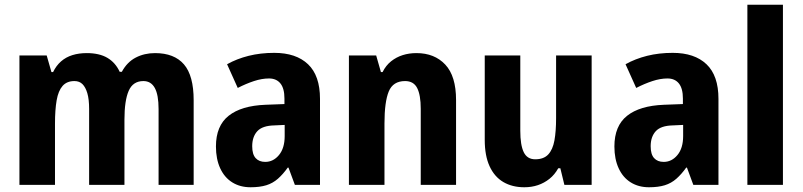

<svg xmlns="http://www.w3.org/2000/svg" viewBox="-20 -780 3386 810"><path d="M634 -556Q715 -556 756 -508.5Q797 -461 797 -357V0H649V-320Q649 -380 633 -409Q617 -438 585 -438Q541 -438 523 -397Q505 -356 505 -275V0H356V-320Q356 -361 348.5 -386.5Q341 -412 328 -425Q315 -438 294 -438Q262 -438 244 -417.5Q226 -397 219 -357Q212 -317 212 -258V0H62V-546H177L197 -476H204Q217 -503 237.5 -521Q258 -539 285.5 -547.5Q313 -556 346 -556Q399 -556 433 -536Q467 -516 485 -477H494Q516 -518 552.5 -537Q589 -556 634 -556Z M1137 -557Q1229 -557 1279.5 -509Q1330 -461 1330 -363V0H1224L1197 -73H1194Q1174 -45 1152.5 -26Q1131 -7 1103.5 1.5Q1076 10 1037 10Q993 10 960 -10.5Q927 -31 909 -70Q891 -109 891 -162Q891 -249 944.5 -291.5Q998 -334 1100 -338L1180 -341V-364Q1180 -407 1163 -428Q1146 -449 1115 -449Q1085 -449 1051.5 -438Q1018 -427 983 -409L938 -509Q979 -532 1029 -544.5Q1079 -557 1137 -557ZM1138 -251Q1087 -250 1065.5 -226.5Q1044 -203 1044 -163Q1044 -129 1058.5 -113Q1073 -97 1099 -97Q1133 -97 1157 -126Q1181 -155 1181 -206V-253Z M1737 -556Q1813 -556 1858.5 -507.5Q1904 -459 1904 -358V0H1755V-321Q1755 -379 1740 -408.5Q1725 -438 1689 -438Q1638 -438 1620 -394Q1602 -350 1602 -259V0H1452V-546H1567L1587 -476H1594Q1608 -504 1630 -521.5Q1652 -539 1679 -547.5Q1706 -556 1737 -556Z M2476 -546V0H2361L2344 -70H2335Q2320 -43 2298 -25.5Q2276 -8 2249.5 1Q2223 10 2192 10Q2141 10 2103.5 -12Q2066 -34 2045.5 -78.5Q2025 -123 2025 -190V-546H2175V-228Q2175 -168 2189.5 -138Q2204 -108 2238 -108Q2274 -108 2293 -128.5Q2312 -149 2319 -187.5Q2326 -226 2326 -282V-546Z M2818 -557Q2910 -557 2960.5 -509Q3011 -461 3011 -363V0H2905L2878 -73H2875Q2855 -45 2833.5 -26Q2812 -7 2784.5 1.5Q2757 10 2718 10Q2674 10 2641 -10.5Q2608 -31 2590 -70Q2572 -109 2572 -162Q2572 -249 2625.5 -291.5Q2679 -334 2781 -338L2861 -341V-364Q2861 -407 2844 -428Q2827 -449 2796 -449Q2766 -449 2732.5 -438Q2699 -427 2664 -409L2619 -509Q2660 -532 2710 -544.5Q2760 -557 2818 -557ZM2819 -251Q2768 -250 2746.5 -226.5Q2725 -203 2725 -163Q2725 -129 2739.5 -113Q2754 -97 2780 -97Q2814 -97 2838 -126Q2862 -155 2862 -206V-253Z M3283 0H3133V-760H3283Z"/></svg>

Font: Noto Sans Display SemiCondensed
Style: Regular
Weight: 400
Width: 4
Version: Version 2.003